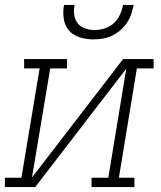

<svg xmlns="http://www.w3.org/2000/svg" viewBox="-35 -760 655 780"><path d="M-15 0V-38H52L126 -482H63V-520H237V-482H169L95 -39L465 -520H589V-482H521L448 -38H511V0H337V-38H405L478 -481L108 0ZM343 -600Q315 -600 288.5 -608.5Q262 -617 245 -636.5Q228 -656 224 -684Q220 -712 225 -740H268Q264 -720 266.5 -700Q269 -680 280.5 -665.5Q292 -651 311 -644.5Q330 -638 349 -638Q370 -638 390.5 -644.5Q411 -651 427 -665.5Q443 -680 452 -699.5Q461 -719 465 -740H508Q504 -721 498 -702.5Q492 -684 480.5 -667Q469 -650 453 -636.5Q437 -623 419 -614.5Q401 -606 381.5 -603Q362 -600 343 -600Z"/></svg>

Font: Iosevka Etoile XLtObl
Style: Regular
Weight: 200
Italic angle: -9°
Designer: Belleve Invis
Foundry: Belleve Invis
Version: Version 15.5.2; ttfautohint (v1.8.4)